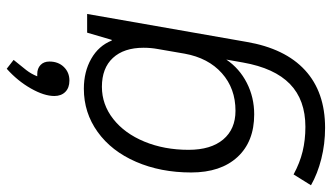

<svg xmlns="http://www.w3.org/2000/svg" viewBox="-240 -552 1010 585"><g transform="rotate(-90 265.5 -260.0)"><path d="M515 -500 430 -15Q410 103 343.5 164Q277 225 168 225Q119 225 73.5 213.5Q28 202 -7 182L26 129Q61 148 96 156.5Q131 165 171 165Q253 165 301.5 118Q350 71 367 -25L376 -76Q349 -36 305 -13.5Q261 9 209 9Q126 9 79 -42Q32 -93 32 -183Q32 -276 64.5 -351Q97 -426 155.5 -468Q214 -510 287 -510Q339 -510 378.5 -487.5Q418 -465 434 -425H436L458 -500ZM412 -328Q412 -388 381 -421.5Q350 -455 293 -455Q239 -455 195 -420.5Q151 -386 126 -325.5Q101 -265 101 -191Q101 -123 132.5 -85.5Q164 -48 220 -48Q288 -48 334.5 -89.5Q381 -131 394 -203L408 -284Q412 -305 412 -328ZM370 -615Q370 -588 353.5 -571Q337 -554 312 -554Q290 -554 277.5 -566.5Q265 -579 265 -600Q265 -631 288 -671.5Q311 -712 348 -745L375 -724Q356 -701 344 -685.5Q332 -670 325 -652H332Q349 -652 359.5 -642Q370 -632 370 -615Z"/></g></svg>

Font: Sarabun Light
Style: Italic
Weight: 300
Italic angle: -10°
Designer: Suppakit Chalermlarp | Katatrad Co.,Ltd.
Foundry: Cadson Demak Co.,Ltd.
Version: Version 1.000; ttfautohint (v1.6)